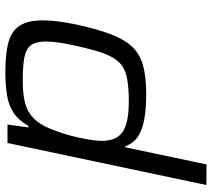

<svg xmlns="http://www.w3.org/2000/svg" viewBox="-57 -726 791 717"><g transform="rotate(90 338.5 -367.5)"><path d="M248 8Q179 8 136.5 -4Q94 -16 75 -47Q56 -78 56 -132Q56 -157 60 -189Q64 -221 72 -259Q89 -337 108.5 -387.5Q128 -438 155.5 -466.5Q183 -495 225.5 -506.5Q268 -518 331 -518Q384 -518 424 -511Q464 -504 489.5 -487.5Q515 -471 526 -440H530L594 -743H671L514 0H445L456 -78H450Q430 -42 401.5 -23Q373 -4 334.5 2Q296 8 248 8ZM279 -57Q325 -57 355.5 -63.5Q386 -70 406 -84.5Q426 -99 441 -121Q451 -136 460.5 -159Q470 -182 478.5 -208.5Q487 -235 493 -262Q499 -289 502.5 -313Q506 -337 506 -352Q506 -407 472.5 -430Q439 -453 359 -453Q305 -453 270.5 -446Q236 -439 215 -419Q194 -399 179.5 -359.5Q165 -320 151 -255Q143 -220 139 -192Q135 -164 135 -143Q135 -106 149 -87.5Q163 -69 194.5 -63Q226 -57 279 -57Z"/></g></svg>

Font: Saira Expanded
Style: Italic
Weight: 400
Width: 7
Italic angle: -12°
Designer: Hector Gatti with collaboration of the Omnibus-Type team
Foundry: Omnibus-Type
Version: Version 1.101